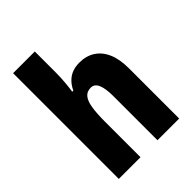

<svg xmlns="http://www.w3.org/2000/svg" viewBox="-218 -868 976 976"><g transform="rotate(-45 270.0 -380.0)"><path d="M210 -611Q210 -575 207 -541Q204 -507 200 -481H208Q220 -507 238 -525Q256 -543 279 -551.5Q302 -560 331 -560Q379 -560 414.5 -537Q450 -514 469 -470Q488 -426 488 -360V0H332V-315Q332 -373 319.5 -401Q307 -429 281 -429Q253 -429 237.5 -410Q222 -391 216 -352.5Q210 -314 210 -256V0H54V-760H210Z"/></g></svg>

Font: Noto Sans Display Condensed ExtraBold
Style: Regular
Weight: 800
Width: 3
Designer: Monotype Design Team
Foundry: Monotype Imaging Inc.
Version: Version 2.003